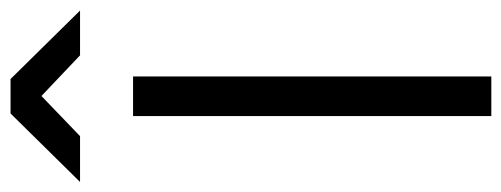

<svg xmlns="http://www.w3.org/2000/svg" viewBox="-364 -654 974 373"><g transform="rotate(-90 123.5 -467.0)"><path d="M85 0V-696H162V0ZM-43 -799 90 -934H157L290 -799H203L124 -874L46 -799Z"/></g></svg>

Font: TypoPRO Titillium Text
Style: 400 wt
Weight: 400
Designer: Accademia di Belle Arti di Urbino and others
Foundry: Accademia di Belle Arti di Urbino and others.
Version: Version 25.000